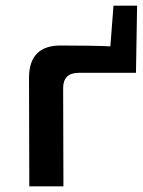

<svg xmlns="http://www.w3.org/2000/svg" viewBox="-20 -655 504 675"><path d="M458 -399H257Q202 -399 202 -345L203 0H83L82 -383Q83 -495 193 -495Q309 -495 368 -492L379 -635H462Z"/></svg>

Font: Taylor Sans Upright Semi Bold
Style: Regular
Weight: 600
Italic angle: -8°
Designer: Natanael Gama
Version: Version 1.001 September 8, 2015